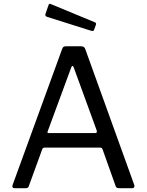

<svg xmlns="http://www.w3.org/2000/svg" viewBox="-20 -984 767 1004"><path d="M55 0Q49 0 46 -4.5Q43 -9 46 -17L305 -728Q308 -736 312 -739Q316 -742 325 -742H403Q422 -742 426 -727L682 -17L683 -12Q683 0 672 0H601Q589 0 585 -10L516 -204Q514 -208 512 -210Q510 -212 504 -212H213Q204 -212 201 -204L130 -9Q127 0 115 0ZM478 -288Q489 -288 486 -301L366 -630Q363 -639 359 -639Q355 -639 352 -630L230 -299L228 -293Q228 -288 236 -288ZM234 -958Q235 -962 238 -963.5Q241 -965 245 -963L477 -867Q485 -863 481 -853L473 -831Q471 -824 467.5 -822.5Q464 -821 457 -823L229 -895Q213 -899 218 -912Z"/></svg>

Font: Libre Franklin
Style: Regular
Weight: 400
Designer: Pablo Impallari, Rodrigo Fuenzalida
Foundry: Impallari Type
Version: Version 1.001; ttfautohint (v1.4.1)